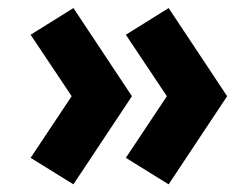

<svg xmlns="http://www.w3.org/2000/svg" viewBox="-20 -506 621 489"><path d="M409.5 -36.5 300.5 -104 405 -261 300.5 -417.5 409.5 -485.5 558.5 -261ZM167 -36.5 58 -104 162.5 -261 58 -417.5 167 -485.5 316 -261Z"/></svg>

Font: Geologica Roman
Style: Bold
Weight: 700
Designer: Sindre Bremnes, Frode Helland
Foundry: Monokrom Skriftforlag AS
Version: Version 1.010;gftools[0.9.28]